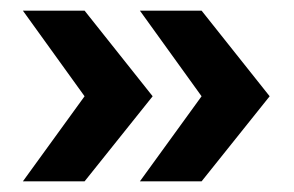

<svg xmlns="http://www.w3.org/2000/svg" viewBox="-20 -417 553 361"><path d="M23 -76 139 -236 23 -397H139L267 -236L139 -76ZM243 -76 359 -236 243 -397H359L487 -236L359 -76Z"/></svg>

Font: Mukta Malar ExtraBold
Style: Regular
Weight: 800
Designer: Aadarsh Rajan, Girish Dalvi, Yashodeep Gholap
Foundry: Ek Type
Version: Version 2.538;PS 1.000;hotconv 16.6.51;makeotf.lib2.5.65220;